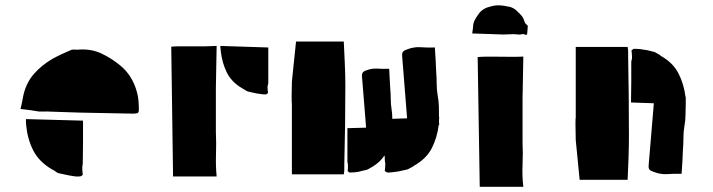

<svg xmlns="http://www.w3.org/2000/svg" viewBox="-20 -648 2747 740"><path d="M159 -218H131Q114 -221 96.5 -223.5Q79 -226 59 -228Q63 -243 65.5 -257.5Q68 -272 71 -285Q83 -332 111.5 -364Q140 -396 180 -420Q198 -430 216 -438.5Q234 -447 253 -455Q256 -457 264 -457Q269 -457 274.5 -456.5Q280 -456 285 -457Q332 -460 370.5 -442Q409 -424 443 -396Q491 -357 508 -292Q512 -278 513.5 -262Q515 -246 515 -231Q516 -217 512 -213.5Q508 -210 494 -210Q442 -211 391 -212Q340 -213 288 -214Q258 -215 227.5 -216Q197 -217 167 -218Q166 -219 164 -218.5Q162 -218 159 -218ZM179 4Q130 -25 108 -68.5Q86 -112 81 -164Q80 -170 80 -176.5Q80 -183 80 -189L300 -183Q300 -142 300 -100.5Q300 -59 299 -18Q299 -14 298 -10.5Q297 -7 297 -3Q297 3 297.5 9.5Q298 16 299 26Q298 27 294.5 29.5Q291 32 287 32Q277 33 266.5 31.5Q256 30 246 28Q236 26 226.5 24Q217 22 208 20Q202 19 197 15Q193 12 188.5 9Q184 6 179 4Z M815 -471 812 -309V-139Q814 -96 812.5 -52.5Q811 -9 815 32H647L640 -468Q646 -469 667.5 -469.5Q689 -470 717 -469.5Q745 -469 772 -469.5Q799 -470 815 -471ZM831 -450Q830 -455 830 -460.5Q830 -466 829 -471L1014 -465V-327Q1013 -324 1012.5 -320.5Q1012 -317 1011 -314Q1011 -309 1011.5 -303.5Q1012 -298 1013 -290Q1012 -289 1009.5 -286.5Q1007 -284 1003 -284Q994 -284 985.5 -285.5Q977 -287 968 -288Q960 -290 952.5 -291.5Q945 -293 937 -295Q932 -296 928 -299Q924 -301 920.5 -303.5Q917 -306 913 -308Q872 -332 854 -369Q836 -406 831 -450Z M1121 -488H1305Q1307 -445 1309 -402Q1311 -359 1311 -318Q1311 -242 1310 -166.5Q1309 -91 1307 -14Q1307 -5 1307 4.5Q1307 14 1305 24H1105V-248Q1104 -248 1104 -274Q1104 -300 1105 -334Q1109 -372 1113 -411Q1117 -450 1121 -488ZM1672 -196H1673Q1673 -193 1672.5 -190.5Q1672 -188 1672 -186Q1672 -182 1672 -177Q1672 -172 1673 -167H1671Q1665 -118 1644.5 -77.5Q1624 -37 1577 -10Q1573 -7 1569 -4.5Q1565 -2 1560 0Q1554 4 1550 5Q1541 7 1532.5 9Q1524 11 1514 13Q1504 14 1494.5 15.5Q1485 17 1475 17Q1471 17 1467.5 14Q1464 11 1463 11Q1464 2 1464.5 -4.5Q1465 -11 1465 -17Q1465 -20 1464 -24Q1463 -28 1463 -31Q1463 -36 1463 -40.5Q1463 -45 1462 -49Q1445 -23 1415 -5Q1411 -3 1407.5 -1Q1404 1 1401 3Q1398 5 1392 7Q1385 8 1377.5 10Q1370 12 1362 14Q1346 17 1329 17Q1326 17 1323.5 14.5Q1321 12 1320 12Q1321 4 1321 -1Q1321 -6 1321 -11Q1321 -14 1320.5 -17Q1320 -20 1319 -23V-154L1391 -156Q1387 -206 1383 -256Q1379 -306 1375 -355Q1374 -372 1392 -377Q1413 -385 1435 -383.5Q1457 -382 1480 -383Q1481 -362 1482 -343.5Q1483 -325 1484 -307Q1486 -288 1486 -268Q1486 -248 1489 -228Q1492 -210 1492 -190L1549 -192Q1544 -252 1539.5 -312Q1535 -372 1530 -431Q1529 -444 1533.5 -449Q1538 -454 1550 -458Q1576 -468 1602 -466Q1628 -464 1656 -465Q1658 -440 1659 -417.5Q1660 -395 1661 -374Q1663 -350 1663 -326Q1663 -302 1667 -279Q1671 -258 1671.5 -237.5Q1672 -217 1672 -196Z M2005 -514Q1998 -518 1991 -516Q1984 -514 1977 -515Q1963 -517 1948.5 -516Q1934 -515 1919 -515Q1890 -516 1860.5 -517Q1831 -518 1800 -519Q1801 -525 1801.5 -530.5Q1802 -536 1803 -541Q1803 -558 1810 -571Q1817 -584 1826 -596Q1842 -617 1871 -623Q1888 -628 1904 -627.5Q1920 -627 1937 -623Q1948 -622 1958 -616.5Q1968 -611 1975 -603Q1983 -596 1990.5 -587Q1998 -578 2001 -566Q2004 -557 2010 -553Q2015 -550 2014 -544Q2013 -538 2013 -532Q2013 -526 2012 -520Q2012 -517 2010 -514.5Q2008 -512 2005 -514ZM1997 -430 1994 -268V-99Q1996 -56 1994 -13Q1992 30 1997 72H1829L1821 -428Q1827 -429 1848.5 -429.5Q1870 -430 1898.5 -429.5Q1927 -429 1954 -429Q1981 -429 1997 -430Z M2199 -194V-467H2399Q2401 -457 2401 -447Q2401 -437 2401 -428Q2404 -277 2404 -124Q2404 -83 2402.5 -40.5Q2401 2 2399 45H2214Q2210 7 2206.5 -32Q2203 -71 2199 -108Q2198 -143 2198 -168.5Q2198 -194 2199 -194ZM2622 -275H2623V-247Q2622 -225 2622 -204.5Q2622 -184 2618 -163Q2614 -140 2614 -116Q2614 -92 2612 -68Q2611 -47 2610 -24.5Q2609 -2 2607 22Q2579 21 2553 23Q2527 25 2501 15Q2488 11 2483.5 6Q2479 1 2480 -11Q2485 -70 2490 -130Q2495 -190 2500 -250L2412 -253Q2413 -292 2413 -331.5Q2413 -371 2413 -411Q2414 -415 2415 -418.5Q2416 -422 2416 -426Q2416 -431 2415.5 -437.5Q2415 -444 2414 -454Q2415 -454 2418 -457Q2421 -460 2425 -460Q2436 -460 2445.5 -459Q2455 -458 2465 -456Q2474 -455 2483 -452.5Q2492 -450 2501 -448Q2505 -447 2511 -443Q2520 -439 2528 -432Q2574 -406 2595 -365Q2616 -324 2622 -275Z"/></svg>

Font: Palette Mosaic
Style: Regular
Weight: 400
Designer: Shibuyafont
Version: Version 1.001